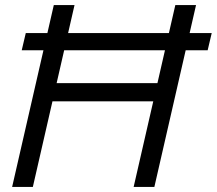

<svg xmlns="http://www.w3.org/2000/svg" viewBox="-20 -740 858 760"><path d="M66 -541 82 -609H818L802 -541ZM28 0 193 -720H275L110 0ZM509 0 674 -720H756L591 0ZM164 -411H640L624 -339H148Z"/></svg>

Font: Instrument Sans
Style: Italic
Weight: 400
Italic angle: -13°
Designer: Rodrigo Fuenzalida
Foundry: fragTYPE
Version: Version 1.000;gftools[0.9.28]